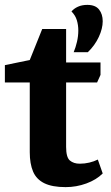

<svg xmlns="http://www.w3.org/2000/svg" viewBox="-30 -756 457 787"><path d="M239 11Q184 11 151.5 -5Q119 -21 105.5 -53Q92 -85 92 -132V-418H-10V-489L92 -510L143 -637H241V-500H382V-449L368 -418H241V-154Q241 -111 256.5 -98Q272 -85 297 -85Q317 -85 336 -89.5Q355 -94 371 -102L391 -45Q365 -19 324 -4Q283 11 239 11ZM272 -542Q280 -561 285.5 -584.5Q291 -608 291 -631Q291 -653 285 -673Q279 -693 263 -709Q273 -721 289.5 -728.5Q306 -736 328 -736Q361 -736 376 -717Q391 -698 391 -669Q391 -639 375 -604.5Q359 -570 330 -542Z"/></svg>

Font: Faustina Light ExtraBold
Style: Regular
Weight: 800
Version: Version 1.200